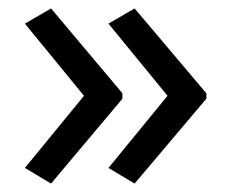

<svg xmlns="http://www.w3.org/2000/svg" viewBox="-20 -491 549 455"><path d="M469 -257 299 -56 237 -93 377 -264 237 -435 299 -471 469 -270ZM270 -257 101 -56 39 -93 179 -264 39 -435 101 -471 270 -270Z"/></svg>

Font: Noto Sans Siddham
Style: Regular
Weight: 400
Designer: Monotype Design Team
Foundry: Monotype Imaging Inc.
Version: Version 2.004; ttfautohint (v1.8.4.7-5d5b)